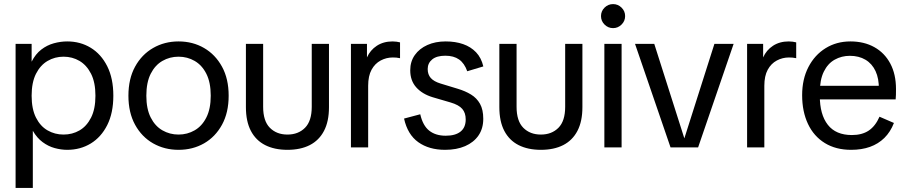

<svg xmlns="http://www.w3.org/2000/svg" viewBox="-20 -727 4468 947"><path d="M56.9 200V-510.7H136V-422.8Q155.1 -460.5 183.5 -482.4Q211.9 -504.3 245.5 -513.5Q279.1 -522.7 311.5 -522.7Q376 -522.7 427.3 -491.5Q478.7 -460.3 508.9 -400.3Q539 -340.4 539 -255.1Q539 -169.8 509 -110.2Q479 -50.6 427.7 -19.3Q376.3 12 311.5 12Q281.5 12 249.9 3.4Q218.4 -5.1 190.2 -26Q162 -46.8 141.9 -82V200ZM293.3 -63.3Q336.9 -63.3 372.2 -83.8Q407.5 -104.2 429.1 -146.8Q450.7 -189.3 450.7 -254.9Q450.7 -320.5 429.1 -363.1Q407.5 -405.6 372.2 -426.5Q336.9 -447.4 293.3 -447.4Q250.6 -447.4 214.8 -426.5Q179 -405.6 157.5 -363.1Q136 -320.5 136 -254.9Q136 -189.3 157.5 -146.8Q179 -104.2 214.8 -83.8Q250.6 -63.3 293.3 -63.3Z M860.6 12Q791.5 12 735.2 -19.9Q679 -51.9 646.2 -111.8Q613.4 -171.7 613.4 -254.9Q613.4 -338.3 646.2 -398.1Q679 -458 735.2 -490.3Q791.5 -522.7 860.6 -522.7Q930.6 -522.7 986.4 -490.3Q1042.2 -458 1075 -398.1Q1107.8 -338.3 1107.8 -254.9Q1107.8 -171.7 1075 -111.8Q1042.2 -51.9 986.4 -19.9Q930.6 12 860.6 12ZM860.6 -63.3Q904 -63.3 940.1 -84.2Q976.3 -105 997.8 -147.6Q1019.4 -190.1 1019.4 -254.9Q1019.4 -320.5 997.8 -363.1Q976.3 -405.6 940.1 -426.5Q904 -447.4 860.6 -447.4Q817.2 -447.4 781 -426.5Q744.8 -405.6 723.3 -363.1Q701.8 -320.5 701.8 -254.9Q701.8 -190.1 723.3 -147.6Q744.8 -105 781 -84.2Q817.2 -63.3 860.6 -63.3Z M1397.7 12Q1333.9 12 1287.9 -11.3Q1241.9 -34.7 1217.4 -81.5Q1192.9 -128.3 1192.9 -198.5V-510.7H1277.9V-200.4Q1277.9 -130.1 1311.1 -96.7Q1344.3 -63.3 1397.7 -63.3Q1451.2 -63.3 1484.4 -96.7Q1517.6 -130.1 1517.6 -200.4V-510.7H1602.6V-198.5Q1602.6 -128.3 1578.1 -81.5Q1553.6 -34.7 1507.9 -11.3Q1462.2 12 1397.7 12Z M1710.9 0V-510.7H1790V-443.8Q1806 -479.9 1838.7 -501.3Q1871.5 -522.7 1916.5 -522.7Q1926.3 -522.7 1936.3 -521.3Q1946.3 -520 1953.1 -518V-440Q1942.6 -442.2 1934.7 -442.9Q1926.8 -443.5 1917 -443.5Q1885.5 -443.5 1857.5 -428.6Q1829.4 -413.7 1812.6 -383Q1795.9 -352.3 1795.9 -304V0Z M2175.3 12Q2096.2 12 2043.3 -25.6Q1990.3 -63.2 1972.9 -142.2L2052.8 -163.4Q2065.6 -107.3 2097.1 -82.5Q2128.7 -57.6 2178.5 -57.6Q2226 -57.6 2251.5 -77.9Q2277 -98.3 2277 -137.9Q2277 -170.3 2259.9 -190Q2242.8 -209.8 2202.1 -221.7L2114.2 -247.4Q2062.5 -263.1 2033 -296.2Q2003.4 -329.3 2003.4 -380.1Q2003.4 -423.7 2026 -455.5Q2048.5 -487.3 2087.9 -505Q2127.2 -522.7 2178 -522.7Q2226.4 -522.7 2264.3 -509.4Q2302.3 -496.1 2328.1 -469.1Q2353.9 -442.1 2363.9 -399.4L2284.6 -375.6Q2270.7 -415 2244.3 -433.6Q2218 -452.2 2176.7 -452.2Q2134 -452.2 2111.8 -434Q2089.5 -415.7 2089.5 -386.7Q2089.5 -359.4 2104.7 -342.3Q2119.9 -325.1 2152.6 -315.1L2237.4 -289.3Q2274.8 -278.1 2303.1 -260.8Q2331.4 -243.6 2347.5 -215Q2363.6 -186.3 2363.6 -141Q2363.6 -93 2340.1 -58.8Q2316.6 -24.7 2274.3 -6.3Q2231.9 12 2175.3 12Z M2647.7 12Q2583.9 12 2537.9 -11.3Q2491.9 -34.7 2467.4 -81.5Q2442.9 -128.3 2442.9 -198.5V-510.7H2527.9V-200.4Q2527.9 -130.1 2561.1 -96.7Q2594.3 -63.3 2647.7 -63.3Q2701.2 -63.3 2734.4 -96.7Q2767.6 -130.1 2767.6 -200.4V-510.7H2852.6V-198.5Q2852.6 -128.3 2828.1 -81.5Q2803.6 -34.7 2757.9 -11.3Q2712.2 12 2647.7 12Z M2960.9 0V-510.7H3045.9V0ZM3003.8 -588.3Q2979.6 -588.3 2961.9 -605.8Q2944.3 -623.2 2944.3 -647.7Q2944.3 -672.1 2961.9 -689.5Q2979.6 -706.8 3003.8 -706.8Q3028 -706.8 3045.6 -689.5Q3063.3 -672.1 3063.3 -647.7Q3063.3 -623.2 3045.6 -605.8Q3028 -588.3 3003.8 -588.3Z M3287.3 0 3112.1 -510.7H3207L3355.4 -44.6L3503.7 -510.7H3598.5L3423.3 0Z M3664.9 0V-510.7H3744V-443.8Q3760 -479.9 3792.7 -501.3Q3825.5 -522.7 3870.5 -522.7Q3880.3 -522.7 3890.3 -521.3Q3900.3 -520 3907.1 -518V-440Q3896.6 -442.2 3888.7 -442.9Q3880.8 -443.5 3871 -443.5Q3839.5 -443.5 3811.5 -428.6Q3783.4 -413.7 3766.6 -383Q3749.9 -352.3 3749.9 -304V0Z M4178 12Q4102.9 12 4048.5 -21.3Q3994 -54.7 3965.2 -115.7Q3936.4 -176.7 3936.4 -257.6Q3936.4 -336.6 3967.4 -396.4Q3998.3 -456.1 4052.2 -489.4Q4106 -522.7 4174.4 -522.7Q4241.9 -522.7 4292.6 -494.4Q4343.3 -466.1 4371.3 -413.4Q4399.3 -360.7 4399.3 -288.1Q4399.3 -273.3 4399 -259.4Q4398.7 -245.5 4397.6 -236.8H3985.9V-303.9H4346.8L4314.8 -286.4Q4315.7 -339.2 4298.5 -376.2Q4281.3 -413.1 4248.7 -432.4Q4216.1 -451.7 4171.7 -451.7Q4131 -451.7 4097 -432.7Q4063 -413.8 4043.3 -373.6Q4023.5 -333.4 4023.5 -269.4V-254.4Q4023.5 -161.9 4063.1 -111.4Q4102.6 -60.9 4181.8 -60.9Q4231.8 -60.9 4264.8 -82.9Q4297.7 -105 4318 -151.3L4389.1 -120.5Q4372 -76.2 4342 -46.7Q4311.9 -17.2 4271 -2.6Q4230.1 12 4178 12Z"/></svg>

Font: TikTok Sans Light
Style: Regular
Weight: 300
Version: Version 4.000